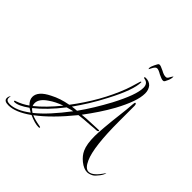

<svg xmlns="http://www.w3.org/2000/svg" viewBox="-441 -1021 1404 1404"><g transform="rotate(45 261.5 -318.5)"><path d="M-144 183Q-190 183 -190 154Q-190 133 -178 124Q-181 133 -181 143Q-181 170 -143 170Q-77 170 9 105Q0 100 -7.5 95Q-15 90 -22 86Q-90 135 -130 135Q-137 135 -137 131Q-137 124 -127 123Q-101 114 -78 102Q-55 90 -34 75Q-64 46 -64 15Q-64 -43 27 -88Q59 -105 94 -116.5Q129 -128 168 -135Q238 -227 291.5 -321.5Q345 -416 381 -511Q385 -520 393.5 -547.5Q402 -575 415 -619Q416 -626 423 -626Q424 -625 424 -624Q424 -544 334 -373Q299 -305 262.5 -246.5Q226 -188 191 -139Q202 -141 214 -142Q226 -143 239 -144Q277 -197 311.5 -253.5Q346 -310 379 -371Q421 -451 442.5 -509.5Q464 -568 464 -606Q464 -652 423 -658Q414 -660 414 -664Q414 -670 425 -670Q461 -670 482 -647Q502 -622 502 -586Q502 -544 482 -487.5Q462 -431 423 -359Q393 -305 358 -252.5Q323 -200 284 -148Q301 -150 329.5 -152Q358 -154 398 -155Q423 -156 436 -156.5Q449 -157 451 -157H450Q450 -157 450 -157Q450 -157 451 -157Q457 -157 457 -154Q457 -145 439 -143Q430 -143 416 -142Q402 -141 384 -139Q348 -137 319.5 -134.5Q291 -132 269 -129Q208 -54 150 4.5Q92 63 36 105Q63 118 125 129Q134 130 134 135Q134 140 124 140Q85 140 26 113Q-72 183 -144 183ZM608 122Q574 122 535 91Q498 61 482 25Q471 1 466 -31.5Q461 -64 461 -106Q461 -132 466.5 -199Q472 -266 485 -373Q486 -380 488.5 -404Q491 -428 494 -469Q495 -487 501 -487Q510 -487 511 -466V-307Q511 -43 554 53Q580 112 614 112Q658 112 713 26Q712 43 692 70Q682 83 672.5 93Q663 103 655 108Q630 122 608 122ZM20 97Q68 59 118.5 3.5Q169 -52 222 -122Q208 -119 194.5 -115.5Q181 -112 168 -108Q123 -50 79 -4.5Q35 41 -7 74Q-2 81 5.5 86.5Q13 92 20 97ZM-15 61Q61 0 142 -100Q113 -90 87 -77Q61 -64 40 -49Q-20 -9 -20 36Q-20 48 -15 61ZM395 -730Q391 -729 391 -740Q391 -752 403 -777Q417 -808 424 -809Q432 -811 443.5 -806.5Q455 -802 472 -794Q490 -784 503.5 -780Q517 -776 528 -778Q539 -781 547 -800Q559 -820 560 -820L561 -818Q562 -811 560 -800Q558 -789 552 -775Q540 -746 533 -745Q531 -744 526 -744Q518 -744 506.5 -748.5Q495 -753 480 -760Q450 -778 435 -778Q420 -778 407 -753Q401 -742 398 -736Q395 -730 395 -730Z"/></g></svg>

Font: Ruthie
Style: Regular
Weight: 400
Designer: Robert E. Leuschke
Foundry: Robert E. Leuschke
Version: Version 1.012